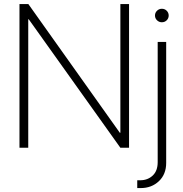

<svg xmlns="http://www.w3.org/2000/svg" viewBox="-20 -748 925 972"><path d="M633.3 -727.5V0H589.4L125.5 -650.4H123V0H78.6V-727.5H123.5L586.4 -76.2H589.4V-727.5ZM778.3 -535.6H821.3V76.7Q821.3 134.3 784.4 169.2Q747.6 204.1 692.4 204.1H674.8V164.6H689.9Q727.5 164.6 752.9 140.9Q778.3 117.2 778.3 72.8ZM799.3 -635.3Q785.2 -635.3 774.9 -645.3Q764.6 -655.3 764.6 -669.4Q764.6 -683.6 774.9 -693.6Q785.2 -703.6 799.3 -703.6Q814 -703.6 824 -693.6Q834 -683.6 834 -669.4Q834 -655.3 824 -645.3Q814 -635.3 799.3 -635.3Z"/></svg>

Font: Inter Display Extra Light
Style: Regular
Weight: 200
Designer: Rasmus Andersson
Foundry: rsms
Version: Version 4.000;git-4fc901f